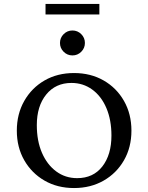

<svg xmlns="http://www.w3.org/2000/svg" viewBox="-20 -940 749 970"><path d="M354 10Q270 10 205 -27.5Q140 -65 102.5 -130.5Q65 -196 65 -280Q65 -364 102.5 -430Q140 -496 205 -533.5Q270 -571 354 -571Q438 -571 503.5 -533.5Q569 -496 606.5 -430Q644 -364 644 -280Q644 -196 606.5 -130.5Q569 -65 503.5 -27.5Q438 10 354 10ZM370 -40Q451 -40 497 -99Q543 -158 543 -255Q543 -334 517.5 -394Q492 -454 446 -487.5Q400 -521 341 -521Q261 -521 213.5 -462.5Q166 -404 166 -308Q166 -228 192 -168Q218 -108 264 -74Q310 -40 370 -40ZM346 -660Q320 -660 301.5 -678.5Q283 -697 283 -723Q283 -749 301.5 -767.5Q320 -786 346 -786Q372 -786 390.5 -767.5Q409 -749 409 -723Q409 -697 390.5 -678.5Q372 -660 346 -660ZM210 -867V-920H482V-867Z"/></svg>

Font: Spectral SC Medium
Style: Regular
Weight: 500
Designer: Jean-Baptiste Levee
Foundry: Production Type
Version: Version 2.001